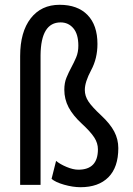

<svg xmlns="http://www.w3.org/2000/svg" viewBox="-20 -779 562 809"><path d="M150.9 0V-546.9C151.9 -638.7 180 -684.6 235.4 -684.6C257.2 -684.6 275.1 -676.4 289.1 -659.9C303.1 -643.5 310.1 -619 310.1 -586.4C310.1 -567.9 307 -551.4 300.8 -536.9C294.6 -522.4 287.8 -508.4 280.5 -494.9C273.2 -481.4 266.4 -467.2 260.3 -452.4C254.1 -437.6 251 -420.4 251 -400.9C251 -374.5 257 -349.9 269 -326.9C281.1 -304 299.6 -281 324.5 -258.1C349.4 -235.1 366.9 -215.7 377.2 -199.7C387.5 -183.8 392.6 -167.2 392.6 -149.9C392.6 -92.6 365.1 -64 310.1 -64C295.4 -64 278.8 -67.9 260.3 -75.7C241.7 -83.5 227.1 -92 216.3 -101.1L197.3 -25.4C208 -16 225.7 -7.7 250.2 -0.7C274.8 6.3 297.9 9.8 319.3 9.8C369.8 9.8 408.9 -4.2 436.8 -32.2C464.6 -60.2 478.5 -101.1 478.5 -154.8C478.5 -179.5 472.8 -202.8 461.4 -224.6C450 -246.4 431.6 -269.2 406 -293C380.5 -316.7 362.6 -336.3 352.5 -351.6C342.4 -366.9 337.4 -383 337.4 -399.9C337.4 -422.4 346.3 -450.1 364 -483.2C381.8 -516.2 390.6 -553.1 390.6 -593.8C390.6 -646.5 376.7 -687.2 348.9 -715.8C321 -744.5 281.7 -758.8 231 -758.8C179.5 -758.8 139 -739.7 109.4 -701.7C79.8 -663.6 64.9 -610.5 64.9 -542.5V0Z"/></svg>

Font: Roboto Condensed
Style: Regular
Weight: 400
Designer: Google
Version: Version 2.134; 2016